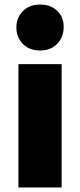

<svg xmlns="http://www.w3.org/2000/svg" viewBox="-20 -824 353 844"><path d="M61 -542H251V0H61ZM52 -703Q52 -746 80.5 -775Q109 -804 156 -804Q203 -804 231.5 -776.5Q260 -749 260 -706Q260 -661 231.5 -631.5Q203 -602 156 -602Q109 -602 80.5 -631Q52 -660 52 -703Z"/></svg>

Font: Idrija
Style: Regular
Weight: 800
Designer: Julieta Ulanovsky
Foundry: Julieta Ulanovsky
Version: Version 7.200